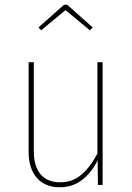

<svg xmlns="http://www.w3.org/2000/svg" viewBox="-20 -782 559 812"><path d="M414 0H394L393 -104Q367 -52 327 -21Q287 10 233 10Q171 10 136 -29.5Q101 -69 101 -141V-519H123V-143Q123 -78 152 -44.5Q181 -11 235 -11Q286 -11 324 -43Q362 -75 392 -133V-519H414ZM154 -654 143 -666 251 -762H264L372 -666L360 -654L257 -739Z"/></svg>

Font: Fira Sans Condensed Thin
Style: Regular
Weight: 250
Width: 3
Designer: Carrois Corporate & Edenspiekermann AG
Foundry: Carrois Corporate GbR & Edenspiekermann AG
Version: Version 4.203